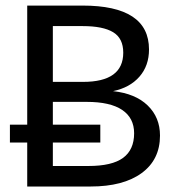

<svg xmlns="http://www.w3.org/2000/svg" viewBox="-20 -679 640 699"><path d="M562.5 -185.5Q562.5 -97.7 495.6 -48.8Q428.7 0 309.6 0H79.1V-160.2H16.1V-225.1H79.1V-658.7H280.3Q522.5 -658.7 522.5 -499Q522.5 -439.5 487.5 -399.7Q452.6 -359.9 391.6 -347.2Q473.1 -338.4 517.8 -294.9Q562.5 -251.5 562.5 -185.5ZM468.3 -193.8Q468.3 -249.5 424.8 -278.8Q381.3 -308.1 295.4 -308.1H172.4V-225.1H345.2V-160.2H172.4V-74.7H302.2Q387.7 -74.7 428 -104.2Q468.3 -133.8 468.3 -193.8ZM428.7 -487.3Q428.7 -539.6 391.8 -561.8Q355 -584 281.2 -584H172.4V-380.9H282.2Q428.7 -380.9 428.7 -487.3Z"/></svg>

Font: Courier New
Style: Regular
Weight: 400
Designer: Steve Matteson
Foundry: Ascender Corporation
Version: Version 2.00.3